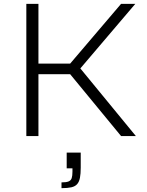

<svg xmlns="http://www.w3.org/2000/svg" viewBox="-20 -708 764 999"><path d="M117 0V-688H180V-377H345L610 -688H684L398 -352L687 0H610L345 -322H180V0ZM300 271V241Q325 241 337 236Q349 231 353 219Q357 207 357 185V168H327V86H400V164Q400 196 396 217Q392 238 381.5 250Q371 262 351.5 266.5Q332 271 300 271Z"/></svg>

Font: Saira SemiExpanded Light
Style: Regular
Weight: 300
Width: 6
Designer: Hector Gatti with collaboration of the Omnibus-Type team
Foundry: Omnibus-Type
Version: Version 1.101